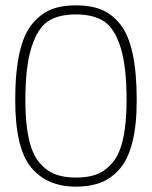

<svg xmlns="http://www.w3.org/2000/svg" viewBox="-20 -690 570 719"><path d="M264 -670Q320 -670 359.5 -654Q399 -638 430 -599.5Q461 -561 476.5 -490Q492 -419 492 -314Q492 -221 475.5 -156.5Q459 -92 427.5 -56.5Q396 -21 356.5 -6Q317 9 265 9Q156 9 96.5 -63Q37 -135 37 -316Q37 -420 53 -491.5Q69 -563 101 -601Q133 -639 171.5 -654.5Q210 -670 264 -670ZM264 -636Q199 -636 160 -610.5Q121 -585 98 -513Q75 -441 75 -314Q75 -228 88 -170Q101 -112 127.5 -81Q154 -50 186.5 -37.5Q219 -25 265 -25Q311 -25 343 -37.5Q375 -50 401.5 -81Q428 -112 441 -170.5Q454 -229 454 -316Q454 -441 431.5 -512.5Q409 -584 369.5 -610Q330 -636 264 -636Z"/></svg>

Font: TitilliumMaps29L
Style: 1 wt
Weight: 100
Designer: Campivisivi
Foundry: Accademia di Belle Arti di Urbino and students of MA course of Visual design
Version: Version 001.001